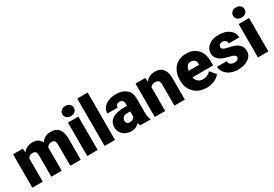

<svg xmlns="http://www.w3.org/2000/svg" viewBox="40 -1686 3758 2631"><g transform="rotate(-30 1918.5 -370.0)"><path d="M201.7 -528.3 207 -466.3Q263.2 -538.1 357.9 -538.1Q458 -538.1 493.2 -458.5Q546.9 -538.1 648.4 -538.1Q809.1 -538.1 813.5 -343.8V0H648.4V-333.5Q648.4 -374 634.8 -392.6Q621.1 -411.1 585 -411.1Q536.1 -411.1 512.2 -367.7L512.7 -360.8V0H347.7V-332.5Q347.7 -374 334.5 -392.6Q321.3 -411.1 284.2 -411.1Q236.8 -411.1 211.9 -367.7V0H47.4V-528.3Z M1081.1 0H916V-528.3H1081.1ZM906.2 -664.6Q906.2 -699.7 931.6 -722.2Q957 -744.6 997.6 -744.6Q1038.1 -744.6 1063.5 -722.2Q1088.9 -699.7 1088.9 -664.6Q1088.9 -629.4 1063.5 -606.9Q1038.1 -584.5 997.6 -584.5Q957 -584.5 931.6 -606.9Q906.2 -629.4 906.2 -664.6Z M1356 0H1190.9V-750H1356Z M1754.9 0Q1746.1 -16.1 1739.3 -47.4Q1693.8 9.8 1612.3 9.8Q1537.6 9.8 1485.4 -35.4Q1433.1 -80.6 1433.1 -148.9Q1433.1 -234.9 1496.6 -278.8Q1560.1 -322.8 1681.2 -322.8H1731.9V-350.6Q1731.9 -423.3 1668.9 -423.3Q1610.4 -423.3 1610.4 -365.7H1445.8Q1445.8 -442.4 1511 -490.2Q1576.2 -538.1 1677.2 -538.1Q1778.3 -538.1 1836.9 -488.8Q1895.5 -439.5 1897 -353.5V-119.6Q1897.9 -46.9 1919.4 -8.3V0ZM1651.9 -107.4Q1682.6 -107.4 1702.9 -120.6Q1723.1 -133.8 1731.9 -150.4V-234.9H1684.1Q1598.1 -234.9 1598.1 -157.7Q1598.1 -135.3 1613.3 -121.3Q1628.4 -107.4 1651.9 -107.4Z M2139.2 -528.3 2144.5 -466.3Q2199.2 -538.1 2295.4 -538.1Q2377.9 -538.1 2418.7 -488.8Q2459.5 -439.5 2460.9 -340.3V0H2295.9V-333.5Q2295.9 -373.5 2279.8 -392.3Q2263.7 -411.1 2221.2 -411.1Q2172.9 -411.1 2149.4 -373V0H1984.9V-528.3Z M2807.6 9.8Q2686 9.8 2610.8 -62.7Q2535.6 -135.3 2535.6 -251.5V-265.1Q2535.6 -346.2 2565.7 -408.2Q2595.7 -470.2 2653.3 -504.2Q2710.9 -538.1 2790 -538.1Q2901.4 -538.1 2965.8 -469Q3030.3 -399.9 3030.3 -276.4V-212.4H2703.1Q2711.9 -168 2741.7 -142.6Q2771.5 -117.2 2818.8 -117.2Q2897 -117.2 2940.9 -171.9L3016.1 -83Q2985.4 -40.5 2929 -15.4Q2872.6 9.8 2807.6 9.8ZM2789.1 -411.1Q2716.8 -411.1 2703.1 -315.4H2869.1V-328.1Q2870.1 -367.7 2849.1 -389.4Q2828.1 -411.1 2789.1 -411.1Z M3373 -148.4Q3373 -169.4 3351.1 -182.1Q3329.1 -194.8 3267.6 -208.5Q3206.1 -222.2 3166 -244.4Q3126 -266.6 3105 -298.3Q3084 -330.1 3084 -371.1Q3084 -443.8 3144 -491Q3204.1 -538.1 3301.3 -538.1Q3405.8 -538.1 3469.2 -490.7Q3532.7 -443.4 3532.7 -366.2H3367.7Q3367.7 -429.7 3300.8 -429.7Q3274.9 -429.7 3257.3 -415.3Q3239.7 -400.9 3239.7 -379.4Q3239.7 -357.4 3261.2 -343.8Q3282.7 -330.1 3329.8 -321.3Q3377 -312.5 3412.6 -300.3Q3531.7 -259.3 3531.7 -153.3Q3531.7 -81.1 3467.5 -35.6Q3403.3 9.8 3301.3 9.8Q3233.4 9.8 3180.2 -14.6Q3127 -39.1 3097.2 -81.1Q3067.4 -123 3067.4 -169.4H3221.2Q3222.2 -132.8 3245.6 -116Q3269 -99.1 3305.7 -99.1Q3339.4 -99.1 3356.2 -112.8Q3373 -126.5 3373 -148.4Z M3782.2 0H3617.2V-528.3H3782.2ZM3607.4 -664.6Q3607.4 -699.7 3632.8 -722.2Q3658.2 -744.6 3698.7 -744.6Q3739.3 -744.6 3764.6 -722.2Q3790 -699.7 3790 -664.6Q3790 -629.4 3764.6 -606.9Q3739.3 -584.5 3698.7 -584.5Q3658.2 -584.5 3632.8 -606.9Q3607.4 -629.4 3607.4 -664.6Z"/></g></svg>

Font: Roboto
Style: Regular
Weight: 900
Designer: Google
Version: Version 2.001171; 2014